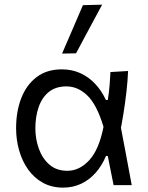

<svg xmlns="http://www.w3.org/2000/svg" viewBox="-20 -812 651 842"><path d="M256.9 10.8Q206.7 10.8 168.2 -10.5Q129.7 -31.8 103.5 -68.5Q77.4 -105.1 64 -152Q50.6 -198.8 50.6 -249.6Q50.6 -323.4 73.4 -381.9Q96.2 -440.4 140.8 -474.1Q185.5 -507.9 251.1 -507.9Q295.4 -507.9 332.2 -491.2Q369 -474.5 397.3 -444.4Q425.6 -414.3 444.4 -373.7H452.8Q458.1 -406.9 460.6 -437.6Q463 -468.3 464.4 -496.1L541.7 -500.6Q539.8 -454.7 534.2 -407Q528.7 -359.2 521.2 -312.8Q513.7 -266.3 504.9 -223.8L507.1 -268.7Q520.1 -201.4 532.6 -134.4Q545.2 -67.3 557.7 0H478.2Q471.6 -32.1 465.3 -64.2Q459 -96.3 452.5 -128.3H445Q427 -85.3 399.3 -54.2Q371.6 -23 335.7 -6.1Q299.8 10.8 256.9 10.8ZM275.2 -63Q328.8 -63 371.5 -109.5Q414.2 -155.9 433.9 -255.7Q405.1 -352.2 363.6 -392.7Q322.1 -433.1 271.4 -433.1Q223.8 -433.1 193.6 -408.3Q163.4 -383.4 149.3 -341.7Q135.1 -300 135.1 -249Q135.1 -201.9 150.6 -159.2Q166 -116.6 197 -89.8Q228 -63 275.2 -63ZM252.2 -577Q275.2 -630.3 298.2 -683.6Q321.2 -736.9 343.7 -789.4L427.9 -791.5Q408.4 -755.5 389.3 -719.8Q370.1 -684.1 351.2 -648.9Q332.3 -613.7 313.5 -578.2Z"/></svg>

Font: Commissioner Thin
Style: Regular
Weight: 100
Designer: Kostas Bartsokas
Foundry: Kostas Bartsokas
Version: Version 1.001;gftools[0.9.23]